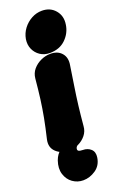

<svg xmlns="http://www.w3.org/2000/svg" viewBox="-191 -822 693 1084"><g transform="rotate(-20 155.0 -280.0)"><path d="M91 25Q45 25 15 -3Q-15 -31 -5 -77Q11 -144 21 -197Q31 -250 38 -303.5Q45 -357 51 -423Q54 -454 73 -476.5Q92 -499 120 -512Q148 -525 178 -525Q222 -525 245.5 -497.5Q269 -470 261 -426Q251 -359 242.5 -305Q234 -251 227.5 -197.5Q221 -144 215 -77Q213 -47 194.5 -24Q176 -1 148.5 12Q121 25 91 25ZM178 -530Q145 -530 120.5 -546.5Q96 -563 84 -590Q72 -617 77 -650Q83 -684 103.5 -711Q124 -738 153.5 -754Q183 -770 216 -770Q266 -770 295.5 -735Q325 -700 317 -650Q310 -601 273.5 -565.5Q237 -530 178 -530ZM110 210Q75 210 47 190Q19 170 8 134.5Q-3 99 12 55Q25 20 47.5 4.5Q70 -11 95.5 -16Q121 -21 142 -24L169 -1Q169 -1 161 3Q153 7 144.5 14Q136 21 135 31Q134 37 137.5 41Q141 45 148.5 46.5Q156 48 165 48Q194 48 213 65.5Q232 83 227 116Q220 162 184.5 186Q149 210 110 210Z"/></g></svg>

Font: Winky Sans Black
Style: Italic
Weight: 900
Italic angle: -8.97852°
Designer: Simon Atzbach
Foundry: typofactur
Version: Version 1.205